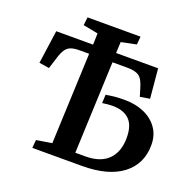

<svg xmlns="http://www.w3.org/2000/svg" viewBox="-129 -872 1012 1004"><g transform="rotate(20 376.5 -370.0)"><path d="M264 -564H211Q182 -564 163.5 -557.5Q145 -551 133 -533.5Q121 -516 111 -482L92 -422L36 -431L62 -616H267L269 -679L186 -695L191 -740H486L482 -695L398 -678L395 -616H629L644 -452L590 -443L577 -486Q563 -535 541.5 -549.5Q520 -564 477 -564H394L373 -53H428Q513 -53 556 -96.5Q599 -140 599 -218Q599 -287 566.5 -318.5Q534 -350 474 -350Q443 -350 416 -345L418 -392Q447 -397 469 -399Q491 -401 522 -401Q583 -401 630.5 -380Q678 -359 705.5 -320Q733 -281 733 -227Q733 -121 654 -60.5Q575 0 429 0H153L157 -45L243 -59Z"/></g></svg>

Font: Literata 36pt SemiBold
Style: Italic
Weight: 600
Italic angle: -2°
Designer: Latin by Veronika Burian and Jose Scaglione. Greek by Irene Vlachou. Cyrillic by Vera Evstafieva
Foundry: TypeTogether
Version: Version 3.002